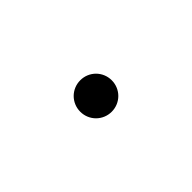

<svg xmlns="http://www.w3.org/2000/svg" viewBox="43 -837 914 914"><g transform="rotate(-45 500.0 -380.0)"><path d="M500 -486C441 -486 394 -439 394 -380C394 -321 441 -274 500 -274C559 -274 606 -321 606 -380C606 -439 559 -486 500 -486Z"/></g></svg>

Font: Source Han Sans JP
Style: Regular
Weight: 400
Designer: Ryoko NISHIZUKA 西塚涼子 (kana, bopomofo & ideographs); Paul D. Hunt (Latin, Greek & Cyrillic); Sandoll Communications 산돌커뮤니
Foundry: Adobe
Version: Version 2.004;hotconv 1.0.118;makeotfexe 2.5.65603